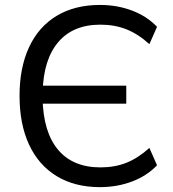

<svg xmlns="http://www.w3.org/2000/svg" viewBox="-20 -748 699 777"><path d="M59.1 -360.4Q59.1 -474.2 97.7 -557.1Q136.2 -640 209.4 -684Q282.6 -728 384.3 -728Q454.7 -728 515 -705Q575.2 -682 615.5 -639.5L584.5 -569.3Q539.3 -610.4 491.8 -629.3Q444.3 -648.2 386.2 -648.2Q275.9 -648.2 216 -577.9Q156.1 -507.6 152.7 -377.6L124.1 -401.4H491V-328.5H122.4L152.3 -349Q155.2 -213.1 215.1 -141.8Q275.1 -70.6 386.8 -70.6Q444.9 -70.6 492.1 -89.5Q539.3 -108.4 584.5 -149.4L615.5 -79.2Q575.2 -36.7 515 -13.7Q454.7 9.3 384.3 9.3Q282.6 9.3 209.4 -35.2Q136.2 -79.7 97.7 -162.6Q59.1 -245.5 59.1 -360.4Z"/></svg>

Font: Min Sans VF VF
Style: Regular
Weight: 400
Designer: Jinseong-Kim, NotoSansCJK, Nunito
Foundry: Jinseong-Kim
Version: Version 1.420;Glyphs 3.1.2 (3151)